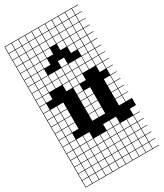

<svg xmlns="http://www.w3.org/2000/svg" viewBox="-243 -856 1010 1185"><g transform="rotate(-30 262.0 -263.5)"><path d="M0 238.1V-765.1H523.8V-761.9H479.4V-717.5H523.8V-714.3H479.4V-669.8H523.8V-666.7H479.4V-622.2H523.8V-619H479.4V-574.6H523.8V-571.4H479.4V-527H523.8V-523.8H479.4V-479.4H523.8V-476.2H479.4V-431.7H523.8V-428.6H479.4V-384.1H523.8V-381H479.4V-336.5H523.8V-333.3H479.4V-288.9H523.8V-285.7H479.4V-241.3H523.8V-238.1H479.4V-193.7H523.8V-190.5H479.4V-146H523.8V-142.9H479.4V-98.4H523.8V-47.6H479.4V-3.2H523.8V0H479.4V44.4H523.8V47.6H479.4V92.1H523.8V95.2H479.4V139.7H523.8V142.9H479.4V187.3H523.8V190.5H479.4V234.9H523.8V238.1ZM384.1 -717.5H428.6V-761.9H384.1ZM146 -717.5H190.5V-761.9H146ZM241.3 -717.5H285.7V-761.9H241.3ZM3.2 -717.5H47.6V-761.9H3.2ZM98.4 -717.5H142.9V-761.9H98.4ZM288.9 -717.5H333.3V-761.9H288.9ZM50.8 -717.5H95.2V-761.9H50.8ZM336.5 -717.5H381V-761.9H336.5ZM431.7 -717.5H476.2V-761.9H431.7ZM193.7 -717.5H238.1V-761.9H193.7ZM146 -669.8H190.5V-714.3H146ZM336.5 -669.8H381V-714.3H336.5ZM431.7 -669.8H476.2V-714.3H431.7ZM193.7 -669.8H238.1V-714.3H193.7ZM288.9 -669.8H333.3V-714.3H288.9ZM3.2 -669.8H47.6V-714.3H3.2ZM50.8 -669.8H95.2V-714.3H50.8ZM241.3 -669.8H285.7V-714.3H241.3ZM98.4 -669.8H142.9V-714.3H98.4ZM384.1 -669.8H428.6V-714.3H384.1ZM431.7 -622.2H476.2V-666.7H431.7ZM336.5 -622.2H381V-666.7H336.5ZM288.9 -622.2H333.3V-666.7H288.9ZM3.2 -622.2H47.6V-666.7H3.2ZM241.3 -622.2H285.7V-666.7H241.3ZM50.8 -622.2H95.2V-666.7H50.8ZM98.4 -622.2H142.9V-666.7H98.4ZM146 -622.2H190.5V-666.7H146ZM384.1 -622.2H428.6V-666.7H384.1ZM193.7 -622.2H238.1V-666.7H193.7ZM336.5 -574.6H381V-619H336.5ZM384.1 -574.6H428.6V-619H384.1ZM146 -574.6H190.5V-619H146ZM50.8 -574.6H95.2V-619H50.8ZM3.2 -574.6H47.6V-619H3.2ZM288.9 -574.6H333.3V-619H288.9ZM193.7 -574.6H238.1V-619H193.7ZM431.7 -574.6H476.2V-619H431.7ZM98.4 -574.6H142.9V-619H98.4ZM384.1 -527H428.6V-571.4H384.1ZM146 -527H190.5V-571.4H146ZM50.8 -527H95.2V-571.4H50.8ZM431.7 -527H476.2V-571.4H431.7ZM3.2 -527H47.6V-571.4H3.2ZM336.5 -527H381V-571.4H336.5ZM98.4 -527H142.9V-571.4H98.4ZM98.4 -479.4H142.9V-523.8H98.4ZM241.3 -479.4H285.7V-523.8H241.3ZM50.8 -479.4H95.2V-523.8H50.8ZM384.1 -479.4H428.6V-523.8H384.1ZM3.2 -479.4H47.6V-523.8H3.2ZM431.7 -479.4H476.2V-523.8H431.7ZM98.4 -431.7H142.9V-476.2H98.4ZM241.3 -431.7H285.7V-476.2H241.3ZM336.5 -431.7H381V-476.2H336.5ZM384.1 -431.7H428.6V-476.2H384.1ZM146 -431.7H190.5V-476.2H146ZM50.8 -431.7H95.2V-476.2H50.8ZM3.2 -431.7H47.6V-476.2H3.2ZM288.9 -431.7H333.3V-476.2H288.9ZM193.7 -431.7H238.1V-476.2H193.7ZM431.7 -431.7H476.2V-476.2H431.7ZM288.9 -384.1H333.3V-428.6H288.9ZM193.7 -384.1H238.1V-428.6H193.7ZM431.7 -384.1H476.2V-428.6H431.7ZM3.2 -384.1H47.6V-428.6H3.2ZM50.8 -384.1H95.2V-428.6H50.8ZM146 -384.1H190.5V-428.6H146ZM384.1 -384.1H428.6V-428.6H384.1ZM336.5 -384.1H381V-428.6H336.5ZM98.4 -384.1H142.9V-428.6H98.4ZM241.3 -384.1H285.7V-428.6H241.3ZM288.9 -336.5H333.3V-381H288.9ZM193.7 -336.5H238.1V-381H193.7ZM431.7 -336.5H476.2V-381H431.7ZM50.8 -336.5H95.2V-381H50.8ZM3.2 -336.5H47.6V-381H3.2ZM241.3 -336.5H285.7V-381H241.3ZM47.6 -333.3H3.2V-288.9H47.6ZM241.3 -288.9H285.7V-333.3H241.3ZM241.3 -241.3H285.7V-285.7H241.3ZM98.4 -241.3H142.9V-285.7H98.4ZM3.2 -241.3H47.6V-285.7H3.2ZM431.7 -241.3H476.2V-285.7H431.7ZM288.9 -241.3H333.3V-285.7H288.9ZM50.8 -241.3H95.2V-285.7H50.8ZM241.3 -193.7H285.7V-238.1H241.3ZM3.2 -193.7H47.6V-238.1H3.2ZM431.7 -193.7H476.2V-238.1H431.7ZM98.4 -193.7H142.9V-238.1H98.4ZM288.9 -193.7H333.3V-238.1H288.9ZM50.8 -193.7H95.2V-238.1H50.8ZM241.3 -146H285.7V-190.5H241.3ZM3.2 -146H47.6V-190.5H3.2ZM431.7 -146H476.2V-190.5H431.7ZM98.4 -146H142.9V-190.5H98.4ZM288.9 -146H333.3V-190.5H288.9ZM50.8 -146H95.2V-190.5H50.8ZM241.3 -98.4H285.7V-142.9H241.3ZM3.2 -98.4H47.6V-142.9H3.2ZM431.7 -98.4H476.2V-142.9H431.7ZM288.9 -98.4H333.3V-142.9H288.9ZM50.8 -98.4H95.2V-142.9H50.8ZM98.4 -98.4H142.9V-142.9H98.4ZM3.2 -50.8H47.6V-95.2H3.2ZM50.8 -50.8H95.2V-95.2H50.8ZM98.4 -3.2H142.9V-47.6H98.4ZM146 -3.2H190.5V-47.6H146ZM288.9 -3.2H333.3V-47.6H288.9ZM50.8 -3.2H95.2V-47.6H50.8ZM3.2 -3.2H47.6V-47.6H3.2ZM336.5 -3.2H381V-47.6H336.5ZM98.4 44.4H142.9V0H98.4ZM336.5 44.4H381V0H336.5ZM3.2 44.4H47.6V0H3.2ZM241.3 44.4H285.7V0H241.3ZM384.1 44.4H428.6V0H384.1ZM193.7 44.4H238.1V0H193.7ZM146 44.4H190.5V0H146ZM288.9 44.4H333.3V0H288.9ZM50.8 44.4H95.2V0H50.8ZM431.7 44.4H476.2V0H431.7ZM3.2 92.1H47.6V47.6H3.2ZM336.5 92.1H381V47.6H336.5ZM98.4 92.1H142.9V47.6H98.4ZM241.3 92.1H285.7V47.6H241.3ZM384.1 92.1H428.6V47.6H384.1ZM193.7 92.1H238.1V47.6H193.7ZM146 92.1H190.5V47.6H146ZM50.8 92.1H95.2V47.6H50.8ZM431.7 92.1H476.2V47.6H431.7ZM288.9 92.1H333.3V47.6H288.9ZM336.5 139.7H381V95.2H336.5ZM3.2 139.7H47.6V95.2H3.2ZM146 139.7H190.5V95.2H146ZM98.4 139.7H142.9V95.2H98.4ZM241.3 139.7H285.7V95.2H241.3ZM384.1 139.7H428.6V95.2H384.1ZM50.8 139.7H95.2V95.2H50.8ZM193.7 139.7H238.1V95.2H193.7ZM288.9 139.7H333.3V95.2H288.9ZM431.7 139.7H476.2V95.2H431.7ZM431.7 187.3H476.2V142.9H431.7ZM288.9 187.3H333.3V142.9H288.9ZM193.7 187.3H238.1V142.9H193.7ZM50.8 187.3H95.2V142.9H50.8ZM98.4 187.3H142.9V142.9H98.4ZM384.1 187.3H428.6V142.9H384.1ZM146 187.3H190.5V142.9H146ZM336.5 187.3H381V142.9H336.5ZM3.2 187.3H47.6V142.9H3.2ZM241.3 187.3H285.7V142.9H241.3ZM288.9 234.9H333.3V190.5H288.9ZM431.7 234.9H476.2V190.5H431.7ZM193.7 234.9H238.1V190.5H193.7ZM50.8 234.9H95.2V190.5H50.8ZM98.4 234.9H142.9V190.5H98.4ZM241.3 234.9H285.7V190.5H241.3ZM384.1 234.9H428.6V190.5H384.1ZM146 234.9H190.5V190.5H146ZM336.5 234.9H381V190.5H336.5ZM3.2 234.9H47.6V190.5H3.2Z"/></g></svg>

Font: Jacquard 12 Charted
Style: Regular
Weight: 400
Designer: Sarah Cadigan-Fried
Version: Version 1.000